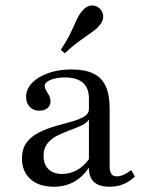

<svg xmlns="http://www.w3.org/2000/svg" viewBox="-20 -686 532 717"><path d="M180.6 11.3Q125.8 11.3 94 -16.9Q62.1 -45.2 62.1 -93.5Q62.1 -131.5 80.2 -154.8Q98.4 -178.2 126.6 -191.9Q154.8 -205.6 186.7 -214.9Q218.5 -224.2 247.2 -231.9Q275.8 -239.5 294 -250.4Q312.1 -261.3 312.1 -279V-318.5Q312.1 -357.3 289.5 -377Q266.9 -396.8 222.6 -396.8Q190.3 -396.8 168.5 -387.5Q146.8 -378.2 146.8 -365.3Q146.8 -357.3 152.4 -348.4Q158.1 -339.5 163.3 -329.4Q168.5 -319.4 168.5 -307.3Q168.5 -291.9 157.3 -282.3Q146 -272.6 126.6 -272.6Q104.8 -272.6 91.1 -286.7Q77.4 -300.8 77.4 -324.2Q77.4 -353.2 100 -376.6Q122.6 -400 160.9 -413.3Q199.2 -426.6 247.6 -426.6Q297.6 -426.6 329 -411.3Q360.5 -396 375 -363.7Q389.5 -331.5 389.5 -279.8V-64.5Q389.5 -45.2 396 -36.3Q402.4 -27.4 416.1 -27.4Q429.8 -27.4 443.5 -34.3Q457.3 -41.1 470.2 -50.8L483.9 -26.6Q463.7 -8.1 441.1 1.6Q418.5 11.3 388.7 11.3Q311.3 11.3 312.1 -59.7Q287.9 -24.2 255.2 -6.5Q222.6 11.3 180.6 11.3ZM212.1 -36.3Q241.1 -36.3 266.9 -50.4Q292.7 -64.5 312.1 -91.9V-239.5Q304 -226.6 284.3 -217.3Q264.5 -208.1 240.7 -199.6Q216.9 -191.1 194.4 -179.8Q171.8 -168.5 157.3 -150.4Q142.7 -132.3 142.7 -104Q142.7 -71.8 161.3 -54Q179.8 -36.3 212.1 -36.3ZM221.8 -487.1 207.3 -500Q232.3 -538.7 245.2 -566.1Q258.1 -593.5 266.5 -612.5Q275 -631.5 287.1 -645.2Q302.4 -663.7 320.2 -665.3Q337.9 -666.9 350.8 -655.6Q363.7 -644.4 365.3 -626.6Q366.9 -608.9 351.6 -591.1Q342.7 -579.8 331 -571.4Q319.4 -562.9 303.6 -552Q287.9 -541.1 267.7 -526.2Q247.6 -511.3 221.8 -487.1Z"/></svg>

Font: Playfair
Style: Regular
Weight: 400
Designer: Claus Eggers Sørensen
Foundry: Claus Eggers Sørensen
Version: Version 2.001;gftools[0.9.30]